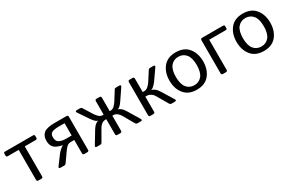

<svg xmlns="http://www.w3.org/2000/svg" viewBox="88 -1435 3515 2358"><g transform="rotate(-30 1845.0 -256.5)"><path d="M37.6 -446.8Q15.6 -446.8 15.6 -463.9V-495.6Q15.6 -512.7 37.6 -512.7H431.2Q453.1 -512.7 453.1 -495.6V-463.9Q453.1 -446.8 431.2 -446.8H277.3V-22Q277.3 0 255.4 0H213.4Q191.4 0 191.4 -22V-446.8Z M527.8 0Q493.7 0 515.1 -28.8L607.4 -153.3Q620.6 -170.9 645.3 -193.1Q669.9 -215.3 688.5 -224.6V-225.6Q603.5 -243.2 572.3 -277.3Q541 -311.5 541 -371.6Q541 -439.9 583 -476.3Q625 -512.7 737.3 -512.7H906.7Q928.7 -512.7 928.7 -490.7V-22Q928.7 0 906.7 0H864.7Q842.8 0 842.8 -22V-210.9H796.9Q763.7 -210.9 742.7 -194.6Q721.7 -178.2 695.3 -140.6L609.4 -18.1Q596.7 0 581.5 0ZM631.8 -371.6Q631.8 -312.5 669.7 -293.5Q707.5 -274.4 759.3 -274.4H842.8V-448.7H759.8Q692.4 -448.7 662.1 -432.4Q631.8 -416 631.8 -371.6Z M1042.5 0Q1012.2 0 1029.8 -28.8L1125.5 -187.5Q1150.9 -229 1169.4 -244.4Q1188 -259.8 1212.4 -269.5V-270.5Q1190.9 -276.4 1172.4 -296.9Q1153.8 -317.4 1135.3 -344.7L1041 -483.9Q1021.5 -512.7 1053.7 -512.7H1098.1Q1116.2 -512.7 1124 -500L1204.6 -371.1Q1215.8 -353 1240.7 -326.4Q1265.6 -299.8 1298.8 -299.8H1311V-490.7Q1311 -512.7 1333 -512.7H1375Q1397 -512.7 1397 -490.7V-299.8H1409.2Q1442.4 -299.8 1467.3 -326.4Q1492.2 -353 1503.4 -371.1L1584 -500Q1591.8 -512.7 1609.9 -512.7H1654.3Q1686.5 -512.7 1667 -483.9L1572.8 -344.7Q1554.2 -317.4 1535.6 -296.9Q1517.1 -276.4 1495.6 -270.5V-269.5Q1520 -259.8 1538.6 -244.4Q1557.1 -229 1582.5 -187.5L1678.2 -28.8Q1695.8 0 1665.5 0H1618.2Q1600.6 0 1590.3 -18.1L1500.5 -174.8Q1484.4 -202.6 1460.4 -219Q1436.5 -235.4 1409.7 -235.4H1397V-22Q1397 0 1375 0H1333Q1311 0 1311 -22V-235.4H1298.3Q1271.5 -235.4 1247.6 -219Q1223.6 -202.6 1207.5 -174.8L1117.7 -18.1Q1107.4 0 1089.8 0Z M1801.3 0Q1779.3 0 1779.3 -22V-490.7Q1779.3 -512.7 1801.3 -512.7H1843.3Q1865.2 -512.7 1865.2 -490.7V-299.8H1885.3Q1919.4 -299.8 1945.6 -325.7Q1971.7 -351.6 1984.4 -371.1L2066.9 -500Q2075.2 -512.7 2092.8 -512.7H2137.2Q2169.9 -512.7 2149.9 -483.9L2050.8 -341.8Q2041 -327.6 2016.4 -301.8Q1991.7 -275.9 1970.2 -270.5V-269.5Q1998 -260.3 2017.6 -245.1Q2037.1 -230 2063.5 -187.5L2161.1 -28.8Q2178.7 0 2148.4 0H2100.6Q2083.5 0 2072.8 -18.1L1981.4 -174.8Q1965.3 -202.6 1939 -219Q1912.6 -235.4 1885.7 -235.4H1865.2V-22Q1865.2 0 1843.3 0Z M2219.7 -256.3Q2219.7 -371.1 2280.5 -446Q2341.3 -521 2458.5 -521Q2575.7 -521 2636.5 -446Q2697.3 -371.1 2697.3 -256.3Q2697.3 -141.6 2636.5 -66.7Q2575.7 8.3 2458.5 8.3Q2341.3 8.3 2280.5 -66.7Q2219.7 -141.6 2219.7 -256.3ZM2310.5 -256.3Q2310.5 -153.8 2351.1 -104.5Q2391.6 -55.2 2458.5 -55.2Q2525.4 -55.2 2565.9 -104.5Q2606.4 -153.8 2606.4 -256.3Q2606.4 -358.9 2565.9 -408.2Q2525.4 -457.5 2458.5 -457.5Q2391.6 -457.5 2351.1 -408.2Q2310.5 -358.9 2310.5 -256.3Z M2830.1 0Q2808.1 0 2808.1 -22V-490.7Q2808.1 -512.7 2830.1 -512.7H3125Q3147 -512.7 3147 -495.6V-465.3Q3147 -448.2 3125 -448.2H2894V-22Q2894 0 2872.1 0Z M3170.9 -256.3Q3170.9 -371.1 3231.7 -446Q3292.5 -521 3409.7 -521Q3526.9 -521 3587.6 -446Q3648.4 -371.1 3648.4 -256.3Q3648.4 -141.6 3587.6 -66.7Q3526.9 8.3 3409.7 8.3Q3292.5 8.3 3231.7 -66.7Q3170.9 -141.6 3170.9 -256.3ZM3261.7 -256.3Q3261.7 -153.8 3302.2 -104.5Q3342.8 -55.2 3409.7 -55.2Q3476.6 -55.2 3517.1 -104.5Q3557.6 -153.8 3557.6 -256.3Q3557.6 -358.9 3517.1 -408.2Q3476.6 -457.5 3409.7 -457.5Q3342.8 -457.5 3302.2 -408.2Q3261.7 -358.9 3261.7 -256.3Z"/></g></svg>

Font: Istok
Style: Regular
Weight: 500
Designer: Andrey V. Panov
Foundry: Andrey V. Panov
Version: Version 1.0.3